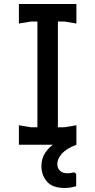

<svg xmlns="http://www.w3.org/2000/svg" viewBox="-20 -720 475 955"><path d="M166 0V-700H268V0ZM74 0V-97L134 -87H300L360 -97V0ZM74 -603V-700H360V-603L300 -613H134ZM359 145V206Q331 215 301 215Q241 215 213.5 183Q186 151 186 107Q186 68 205.5 39Q225 10 257 -9.5Q289 -29 326 -39L360 0Q310 19 287.5 44.5Q265 70 265 96Q265 117 278.5 129.5Q292 142 316 142Q323 142 331.5 140.5Q340 139 349 137Z"/></svg>

Font: AR One Sans Medium
Style: Regular
Weight: 500
Designer: Niteesh Yadav
Foundry: Niteesh Yadav
Version: Version 1.001;gftools[0.9.33]